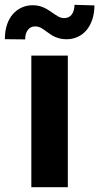

<svg xmlns="http://www.w3.org/2000/svg" viewBox="-61 -776 411 796"><path d="M68.9 -545.5H220.2V0H68.9ZM-40.8 -613.6Q-40.8 -647.4 -32 -673.7Q-23.1 -699.9 -7.5 -717.7Q8.2 -735.4 29.3 -744.9Q50.4 -754.3 74.6 -754.3Q88.4 -754.3 100 -751.6Q111.5 -748.9 121.4 -744.3Q131.4 -739.7 140.1 -734Q148.8 -728.3 156.6 -723Q169 -714.1 180.6 -707.6Q192.1 -701 205.6 -701Q226.2 -701.3 236.9 -716.4Q247.5 -731.5 247.9 -756L330.6 -753.6Q330.3 -719.8 321.2 -693.7Q312.1 -667.6 296.7 -649.9Q281.2 -632.1 260.3 -622.7Q239.3 -613.3 215.2 -613.3Q200.3 -613.3 188.4 -616.1Q176.5 -619 166.5 -623.4Q156.6 -627.8 148.4 -633.5Q140.3 -639.2 132.8 -644.5Q121.1 -653.4 109.7 -660Q98.4 -666.5 84.2 -666.5Q65.7 -666.5 54.5 -652Q43.3 -637.4 43.3 -612.6Z"/></svg>

Font: Cannonade
Style: Bold
Weight: 700
Designer: Rasmus Andersson
Foundry: rsms
Version: Version 3.012;git-f93a4a705